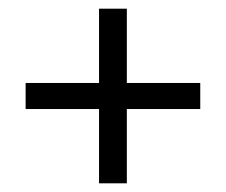

<svg xmlns="http://www.w3.org/2000/svg" viewBox="-20 -582 520 442"><path d="M208 -331H39V-391H208V-562H272V-391H441V-331H272V-160H208Z"/></svg>

Font: Mona Sans Condensed
Style: Regular
Weight: 400
Width: 3
Designer: Deni Anggara
Foundry: GitHub
Version: Version 2.000